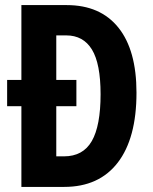

<svg xmlns="http://www.w3.org/2000/svg" viewBox="-20 -734 599 754"><path d="M242 -714Q374 -714 445 -625.5Q516 -537 516 -370Q516 -191 442.5 -95.5Q369 0 232 0H64V-317H8V-420H64V-714ZM240 -595H201V-420H280V-317H201V-120H231Q306 -120 340.5 -180Q375 -240 375 -364Q375 -484 341 -539.5Q307 -595 240 -595Z"/></svg>

Font: Noto Sans Lao UI ExtCond
Style: Bold
Weight: 700
Width: 2
Designer: Monotype Design Team
Foundry: Monotype Imaging Inc.
Version: Version 2.000; ttfautohint (v1.8.4.7-5d5b)